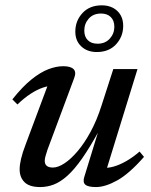

<svg xmlns="http://www.w3.org/2000/svg" viewBox="-20 -708 580 738"><path d="M304 -28 360.5 -212 363 -210Q326 -142.5 295.8 -99.2Q265.5 -56 238.5 -32Q211.5 -8 186.2 1.5Q161 11 134.5 11Q93 11 74.2 -7.8Q55.5 -26.5 55.5 -57Q55.5 -74.5 61 -98Q66.5 -121.5 79 -154L173 -405.5L190 -378.5Q169.5 -379.5 145.8 -371.5Q122 -363.5 97.2 -347.2Q72.5 -331 47 -306.5L27.5 -326Q66.5 -375 100.8 -402.5Q135 -430 165.5 -441.8Q196 -453.5 223 -453.5Q252 -453.5 263 -442Q274 -430.5 265 -407.5L162.5 -132.5Q157.5 -118 154.8 -107.5Q152 -97 152 -89.5Q152 -77 159.8 -70.5Q167.5 -64 183.5 -64Q203 -64 227.5 -80Q252 -96 278 -126.5Q304 -157 328 -201Q352 -245 370 -301.5L415.5 -442.5H508.5L384 -39L375.5 -63Q395 -61.5 417.8 -68Q440.5 -74.5 465.8 -89Q491 -103.5 516.5 -125.5L533.5 -105Q476.5 -40 430.5 -14.5Q384.5 11 349 11Q318.5 11 308 1.8Q297.5 -7.5 304 -28ZM371 -687.5Q408 -687.5 430.8 -666Q453.5 -644.5 453.5 -608.5Q453.5 -567.5 426.2 -537.8Q399 -508 352 -508Q315.5 -508 292.5 -529.5Q269.5 -551 269.5 -586.5Q269.5 -628 297 -657.8Q324.5 -687.5 371 -687.5ZM355 -540Q384.5 -540 402 -559.5Q419.5 -579 419.5 -604.5Q419.5 -629 405.8 -642.5Q392 -656 368.5 -656Q338.5 -656 321.2 -636.5Q304 -617 304 -590.5Q304 -567 317.5 -553.5Q331 -540 355 -540Z"/></svg>

Font: Newsreader 16pt 16pt Medium
Style: Italic
Weight: 500
Italic angle: -17°
Version: Version 1.003